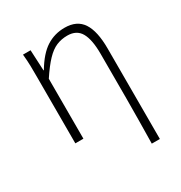

<svg xmlns="http://www.w3.org/2000/svg" viewBox="-174 -666 930 988"><g transform="rotate(-30 291.5 -172.5)"><path d="M442 198Q443 132 444 64.5Q445 -3 445 -70Q445 -137 445 -203Q445 -269 445 -334Q445 -418 421.5 -459.5Q398 -501 343 -501Q308 -501 278 -488.5Q248 -476 217.5 -444Q187 -412 150 -356V0H102V-396Q102 -428 101.5 -459Q101 -490 97 -530H142L148 -407H150Q194 -481 242.5 -512Q291 -543 351 -543Q424 -543 457 -492.5Q490 -442 490 -340V198Z"/></g></svg>

Font: Noto Sans TC ExtraLight
Style: Regular
Weight: 250
Designer: Ryoko NISHIZUKA  (kana, bopomofo & ideographs); Paul D. Hunt (Latin, Greek & Cyrillic); Sandoll Communications , Soo-you
Foundry: Adobe
Version: Version 2.004-H2;hotconv 1.0.118;makeotfexe 2.5.65603